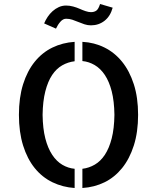

<svg xmlns="http://www.w3.org/2000/svg" viewBox="-20 -941 790 966"><path d="M75.2 -363.3Q75.2 -450.2 96.2 -517.1Q117.2 -584 154.8 -630.4Q192.4 -676.8 243.7 -701.7Q294.9 -726.6 355.5 -730.5V-632.8Q322.3 -628.9 293 -612.3Q263.7 -595.7 242.2 -563.5Q220.7 -531.2 208 -481.4Q195.3 -431.6 194.3 -363.3Q195.3 -293.9 208 -244.6Q220.7 -195.3 242.7 -162.1Q264.6 -128.9 293.9 -111.8Q323.2 -94.7 355.5 -91.8V4.9Q295.9 1 244.1 -23.9Q192.4 -48.8 154.8 -95.2Q117.2 -141.6 96.2 -209Q75.2 -276.4 75.2 -363.3ZM394.5 -730.5Q454.1 -727.5 505.4 -702.1Q556.6 -676.8 594.2 -630.4Q631.8 -584 653.3 -517.1Q674.8 -450.2 674.8 -363.3Q674.8 -276.4 653.3 -209Q631.8 -141.6 594.2 -95.2Q556.6 -48.8 505.9 -23.9Q455.1 1 394.5 4.9V-91.8Q427.7 -95.7 457 -112.8Q486.3 -129.9 507.8 -162.6Q529.3 -195.3 542 -244.6Q554.7 -293.9 555.7 -363.3Q554.7 -432.6 542 -481.9Q529.3 -531.2 507.3 -564Q485.4 -596.7 456.1 -613.8Q426.8 -630.9 394.5 -633.8ZM202.1 -823.2Q209 -839.8 219.7 -856Q230.5 -872.1 244.6 -884.8Q258.8 -897.5 275.9 -905.3Q293 -913.1 312.5 -913.1Q330.1 -913.1 348.1 -908.2Q366.2 -903.3 381.3 -896.5Q396.5 -889.6 411.1 -884.8Q425.8 -879.9 437.5 -879.9Q454.1 -879.9 464.8 -887.7Q475.6 -895.5 483.4 -920.9L546.9 -902.3Q535.2 -859.4 505.9 -836.4Q476.6 -813.5 437.5 -813.5Q420.9 -813.5 404.8 -818.8Q388.7 -824.2 373.5 -830.6Q358.4 -836.9 343.8 -841.8Q329.1 -846.7 312.5 -846.7Q296.9 -846.7 283.7 -831.5Q270.5 -816.4 261.7 -796.9Z"/></svg>

Font: Allerta Stencil
Style: Regular
Weight: 400
Designer: Matt McInerney
Foundry: Matt McInerney
Version: Version 1.02